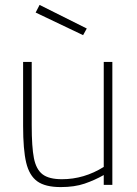

<svg xmlns="http://www.w3.org/2000/svg" viewBox="-20 -752 556 781"><path d="M74 -240V-500H109V-242Q109 -154 118 -108.5Q127 -63 153 -43Q179 -23 232 -23Q322 -23 402 -73V-500H437V0H402V-40Q365 -19 324 -5Q283 9 227 9Q164 9 131.5 -14.5Q99 -38 86.5 -90.5Q74 -143 74 -240ZM125 -701 141 -732 333 -636 318 -609Z"/></svg>

Font: Cairo ExtraLight
Style: Regular
Weight: 275
Designer: Mohamed Gaber, Accademia di Belle Arti di Urbino and others
Foundry: Kief Type Foundry, Accademia di Belle Arti di Urbino and others
Version: Version 3.011